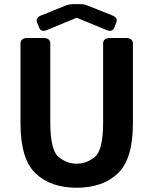

<svg xmlns="http://www.w3.org/2000/svg" viewBox="-20 -882 734 919"><path d="M157.7 -773.9Q148.4 -796.9 176.8 -808.1L295.9 -856Q311.5 -862.3 332.5 -862.3H361.8Q382.8 -862.3 398.4 -856L517.6 -808.1Q545.9 -796.9 536.6 -773.9L526.9 -749.5Q517.6 -726.6 489.7 -738.3L347.7 -796.9H346.7L204.6 -738.3Q176.8 -726.6 167.5 -749.5ZM78.1 -291.5V-673.3Q78.1 -700.2 112.3 -700.2H186.5Q220.7 -700.2 220.7 -673.3V-296.4Q220.7 -164.6 259.5 -131.6Q298.3 -98.6 347.2 -98.6Q396 -98.6 434.8 -131.6Q473.6 -164.6 473.6 -296.4V-673.3Q473.6 -700.2 507.8 -700.2H582Q616.2 -700.2 616.2 -673.3V-291.5Q616.2 -120.6 543.9 -52Q471.7 16.6 347.2 16.6Q222.7 16.6 150.4 -52Q78.1 -120.6 78.1 -291.5Z"/></svg>

Font: Istok Web
Style: Bold
Weight: 700
Designer: Andrey V. Panov
Foundry: Andrey V. Panov
Version: Version 1.0.2g